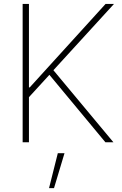

<svg xmlns="http://www.w3.org/2000/svg" viewBox="-20 -727 624 981"><path d="M95.7 -707H127.9V-280.3H131.8L519.5 -707H562.5L252.9 -368.2L559.6 0H518.6L232.4 -344.7L127.9 -230.5V0H95.7ZM275.4 55.7H309.6L255.9 234.4H230.5Z"/></svg>

Font: Pretendard Std Thin
Style: Regular
Weight: 100
Designer: Base glyphs from Inter by Rasmus Andersson; Hangeul glyphs from Noto Sans CJK(Source Han Sans) by Jang Soo-young and Kan
Foundry: Kil Hyung-jin
Version: Version 1.309